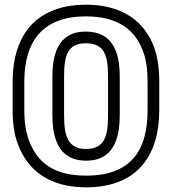

<svg xmlns="http://www.w3.org/2000/svg" viewBox="-20 -766 735 821"><path d="M347 -696C489 -696 559 -635 592 -546C605 -512 611 -469 611 -417V-294C611 -125 542 -15 348 -15C205 -15 138 -75 104 -165C91 -200 84 -243 84 -294V-417C84 -594 167 -696 347 -696ZM661 -294V-417C661 -473 654 -522 639 -564C599 -672 506 -746 347 -746C302 -746 260 -740 222 -727C90 -683 34 -565 34 -417V-294C34 -238 41 -190 57 -148C98 -40 188 35 348 35C572 35 661 -107 661 -294ZM348 -79C473 -79 492 -186 492 -275V-438C492 -527 471 -631 347 -631C224 -631 204 -526 204 -438V-275C204 -186 224 -79 348 -79ZM348 -129C269 -129 254 -186 254 -275V-438C254 -527 268 -581 347 -581C428 -581 442 -527 442 -438V-275C442 -185 428 -129 348 -129Z"/></svg>

Font: Asimov
Style: XWidOu
Weight: 500
Designer: Google
Version: Version 2.000980; 2014